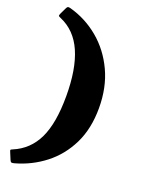

<svg xmlns="http://www.w3.org/2000/svg" viewBox="-177 -874 821 1118"><g transform="rotate(20 234.0 -314.5)"><path d="M14.5 -746.5 32 -783Q37 -794 41.8 -796.2Q46.5 -798.5 59 -795Q159 -767.5 239.2 -700.5Q319.5 -633.5 366.5 -533Q413.5 -432.5 413.5 -305Q413.5 -177.5 366.8 -82.2Q320 13 240 75.2Q160 137.5 60.5 165Q49.5 168 43.5 167.2Q37.5 166.5 33 155.5L16 114.5Q11 103 11.5 100Q12 97 23.5 92.5Q119.5 52.5 165 -42.5Q210.5 -137.5 210.5 -305Q210.5 -473 164.8 -577.5Q119 -682 23 -722.5Q11 -727.5 10.2 -731.2Q9.5 -735 14.5 -746.5Z"/></g></svg>

Font: Besley* Condensed Heavy
Style: Regular
Weight: 800
Width: 3
Designer: Owen Earl
Foundry: indestructible type*
Version: Version 3.000; ttfautohint (v1.8.3)